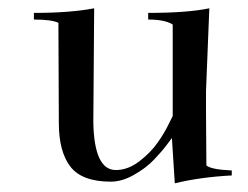

<svg xmlns="http://www.w3.org/2000/svg" viewBox="-20 -416 582 451"><path d="M59.6 -385.7Q145.5 -385.7 201.2 -396.5L199.2 -128.9Q201.2 -16.6 252 -16.6Q280.3 -16.6 306.6 -36.6Q333 -56.6 349.6 -80.1Q366.2 -103.5 376 -124L385.7 -143.6V-358.4Q367.2 -370.1 328.1 -370.1V-385.7Q419.9 -385.7 471.7 -396.5L463.9 -202.1Q463.9 -180.7 463.9 -153.3L464.8 -27.3Q476.6 -17.6 524.4 -15.6V-3.9Q450.2 0 390.6 14.6L383.8 -91.8L372.1 -76.2Q360.4 -60.5 341.8 -41Q323.2 -21.5 294.9 -5.4Q266.6 10.7 240.2 10.7Q172.9 10.7 145.5 -24.4Q118.2 -59.6 118.2 -127L117.2 -362.3Q101.6 -370.1 59.6 -370.1Z"/></svg>

Font: Bentham
Style: Regular
Weight: 400
Version: Version 002.002